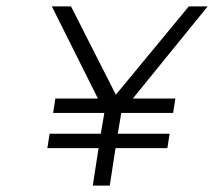

<svg xmlns="http://www.w3.org/2000/svg" viewBox="-20 -590 669 600"><path d="M142 -570 286 -282H153L146 -237H306L295 -172H135L128 -127H288L270 -10H323L341 -127H503L510 -172H348L359 -237H521L528 -282H395L629 -570H570L342 -294L202 -570Z"/></svg>

Font: Charger Sport
Style: ExLitExtObl
Weight: 200
Designer: Jasper
Foundry: Cannot Into Space Fonts
Version: Version 1.1